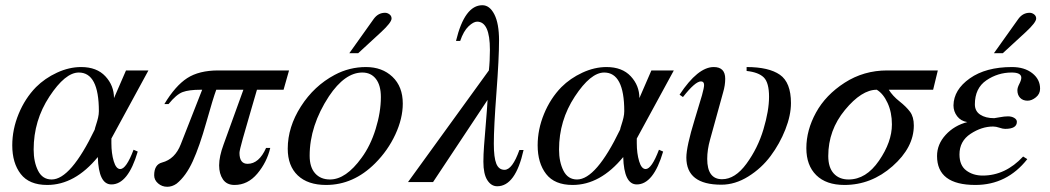

<svg xmlns="http://www.w3.org/2000/svg" viewBox="-20 -698 4026 736"><path d="M549 -428 407 -167V-149Q407 -110 416 -80Q425 -50 441 -50Q464 -50 492 -124L508 -117Q471 9 407 9Q358 9 355 -96Q267 11 161 11Q92 11 59.5 -31Q27 -73 27 -141Q27 -202 51.5 -261.5Q76 -321 118 -364Q152 -398 198.5 -419.5Q245 -441 291 -441Q351 -441 384 -405.5Q417 -370 417 -322L463 -428ZM359 -272Q359 -420 282 -420Q230 -420 169.5 -328Q109 -236 109 -125Q109 -77 126 -43.5Q143 -10 178 -10Q251 -10 343 -201Q344 -207 348.5 -220.5Q353 -234 356 -247Q359 -260 359 -272Z M1088 -428 1067 -354H965Q962 -343 943 -278.5Q924 -214 911 -167.5Q898 -121 898 -112Q898 -70 929 -70Q973 -70 1000 -131H1016Q1003 -76 966.5 -32.5Q930 11 879 11Q849 11 834.5 -10.5Q820 -32 820 -64Q820 -98 837 -144L913 -354H809Q797 -322 771 -229.5Q745 -137 719 -80Q693 -23 657 6Q640 18 621 18Q601 18 586 5Q571 -8 571 -26Q571 -67 601 -75Q651 -88 673 -145L755 -354H749Q704 -354 680 -345Q656 -336 626 -299H610Q652 -369 697.5 -398.5Q743 -428 817 -428Z M1319 -494 1413 -626Q1430 -649 1456 -649Q1465 -649 1473 -643Q1481 -637 1481 -627Q1481 -612 1441 -575L1353 -494ZM1524 -301Q1524 -244 1495.5 -182.5Q1467 -121 1418 -72Q1335 11 1230 11Q1160 11 1121.5 -25.5Q1083 -62 1083 -128Q1083 -211 1133.5 -290Q1184 -369 1263 -411Q1319 -441 1383 -441Q1445 -441 1484.5 -403.5Q1524 -366 1524 -301ZM1440 -326Q1440 -371 1421 -395.5Q1402 -420 1369 -420Q1302 -420 1241 -329Q1167 -216 1167 -101Q1167 -57 1188 -33.5Q1209 -10 1245 -10Q1306 -10 1366 -93Q1400 -139 1420 -203.5Q1440 -268 1440 -326Z M1971 -123H1987Q1956 16 1886 16Q1863 16 1848 -7.5Q1833 -31 1833 -78Q1833 -105 1835.5 -139Q1838 -173 1842.5 -226Q1847 -279 1849 -315L1640 0H1544L1854 -428Q1858 -464 1858 -507Q1858 -615 1809 -615Q1795 -615 1776 -597Q1757 -579 1744 -541H1728Q1761 -678 1829 -678Q1857 -678 1875 -643Q1893 -608 1893 -543Q1893 -475 1883 -342.5Q1873 -210 1873 -147Q1873 -94 1882.5 -70.5Q1892 -47 1914 -47Q1944 -47 1971 -123Z M2563 -428 2421 -167V-149Q2421 -110 2430 -80Q2439 -50 2455 -50Q2478 -50 2506 -124L2522 -117Q2485 9 2421 9Q2372 9 2369 -96Q2281 11 2175 11Q2106 11 2073.5 -31Q2041 -73 2041 -141Q2041 -202 2065.5 -261.5Q2090 -321 2132 -364Q2166 -398 2212.5 -419.5Q2259 -441 2305 -441Q2365 -441 2398 -405.5Q2431 -370 2431 -322L2477 -428ZM2373 -272Q2373 -420 2296 -420Q2244 -420 2183.5 -328Q2123 -236 2123 -125Q2123 -77 2140 -43.5Q2157 -10 2192 -10Q2265 -10 2357 -201Q2358 -207 2362.5 -220.5Q2367 -234 2370 -247Q2373 -260 2373 -272Z M2842 -426V-441Q2927 -441 2969.5 -411.5Q3012 -382 3012 -303Q3012 -256 2990.5 -201.5Q2969 -147 2934 -100Q2899 -53 2848.5 -21.5Q2798 10 2745 10Q2611 10 2611 -94Q2611 -136 2643 -240L2671 -333Q2679 -362 2679 -372Q2679 -386 2667 -386Q2645 -386 2598 -326L2585 -335Q2655 -441 2716 -441Q2760 -441 2760 -396Q2760 -371 2752 -344L2702 -163Q2691 -124 2691 -89Q2691 -11 2748 -11Q2798 -11 2841.5 -70.5Q2885 -130 2906.5 -202Q2928 -274 2928 -327Q2928 -381 2908 -401Q2888 -421 2842 -426Z M3575 -428 3557 -354H3387Q3402 -330 3428 -309.5Q3454 -289 3468.5 -269.5Q3483 -250 3483 -217Q3483 -133 3401.5 -61Q3320 11 3217 11Q3147 11 3109 -26.5Q3071 -64 3071 -130Q3071 -199 3108 -266.5Q3145 -334 3218 -381Q3291 -428 3381 -428ZM3399 -221Q3399 -267 3382.5 -303Q3366 -339 3341 -354Q3283 -354 3219 -276.5Q3155 -199 3155 -100Q3155 -56 3176 -33Q3197 -10 3233 -10Q3300 -10 3349.5 -82Q3399 -154 3399 -221Z M3790 -494 3884 -626Q3901 -649 3927 -649Q3936 -649 3944 -643Q3952 -637 3952 -627Q3952 -612 3912 -575L3824 -494ZM3902 -98 3918 -88Q3840 11 3719 11Q3572 11 3572 -100Q3572 -145 3605 -181Q3638 -217 3688 -230Q3663 -234 3649 -252.5Q3635 -271 3635 -294Q3636 -354 3697.5 -397.5Q3759 -441 3859 -441Q3907 -441 3937 -417.5Q3967 -394 3967 -358Q3967 -338 3951 -325Q3935 -312 3919 -312Q3901 -312 3890.5 -323Q3880 -334 3880 -352Q3880 -362 3887.5 -376.5Q3895 -391 3895 -400Q3895 -420 3858 -420Q3805 -420 3761 -390Q3717 -360 3717 -298Q3717 -272 3737.5 -258.5Q3758 -245 3791 -245Q3794 -245 3812 -248.5Q3830 -252 3844 -252Q3858 -252 3868 -246Q3878 -240 3878 -231Q3878 -204 3833 -204Q3824 -204 3811 -208.5Q3798 -213 3787 -213Q3743 -213 3700.5 -185Q3658 -157 3658 -106Q3658 -64 3684 -44.5Q3710 -25 3747 -25Q3834 -25 3902 -98Z"/></svg>

Font: STIX
Style: Italic
Weight: 400
Italic angle: -16.33°
Designer: MicroPress Inc., with final additions and corrections provided by Coen Hoffman, Elsevier (retired)
Version: Version 1.1.1